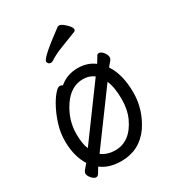

<svg xmlns="http://www.w3.org/2000/svg" viewBox="-178 -816 857 944"><g transform="rotate(-30 250.0 -344.0)"><path d="M90 25Q78 25 65 10Q52 -5 52 -18Q52 -26 62 -37.5Q72 -49 82 -61Q45 -120 45 -207Q45 -251 58 -294Q71 -337 89.5 -373Q108 -409 127 -431.5Q146 -454 157 -454Q169 -454 173 -448Q216 -486 278 -486Q333 -486 372 -456L394 -492Q397 -498 405 -498Q418 -498 430 -482.5Q442 -467 442 -453Q442 -444 432 -433Q422 -422 414 -411Q456 -348 456 -245Q456 -150 401 -67Q341 18 238 18Q168 18 124 -16L122 -13Q117 -6 108.5 9.5Q100 25 90 25ZM238 -43Q323 -43 369 -141Q390 -187 390 -245Q390 -314 372 -354L161 -67Q193 -43 238 -43ZM125 -120 335 -406Q309 -426 273 -426Q204 -426 157.5 -356.5Q111 -287 111 -208Q111 -153 125 -120ZM179 -574Q170 -574 165 -579.5Q160 -585 160 -591Q160 -612 295 -711Q299 -713 304 -713Q314 -713 326.5 -703Q339 -693 349.5 -681Q360 -669 360 -659Q360 -653 353 -649Q308 -631 264.5 -614.5Q221 -598 191 -578Q184 -574 179 -574Z"/></g></svg>

Font: LXGW WenKai Mono TC
Style: Regular
Weight: 400
Designer: LXGW / Fontworks Inc.
Foundry: LXGW / Fontworks Inc.
Version: Version 1.330